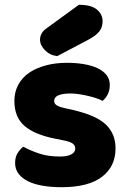

<svg xmlns="http://www.w3.org/2000/svg" viewBox="-20 -764 532 801"><path d="M462 -145Q462 -69 405 -26Q348 17 237 17Q195 17 159 11Q123 5 97.5 -7.5Q72 -20 57.5 -39Q43 -58 43 -84Q43 -108 53 -124.5Q63 -141 77 -152Q106 -136 143.5 -123.5Q181 -111 230 -111Q261 -111 277.5 -120Q294 -129 294 -144Q294 -158 282 -166Q270 -174 242 -179L212 -185Q125 -202 82.5 -238.5Q40 -275 40 -343Q40 -380 56 -410Q72 -440 101 -460Q130 -480 170.5 -491Q211 -502 260 -502Q297 -502 329.5 -496.5Q362 -491 386 -480Q410 -469 424 -451.5Q438 -434 438 -410Q438 -387 429.5 -370.5Q421 -354 408 -343Q400 -348 384 -353.5Q368 -359 349 -363.5Q330 -368 310.5 -371Q291 -374 275 -374Q242 -374 224 -366.5Q206 -359 206 -343Q206 -332 216 -325Q226 -318 254 -312L285 -305Q381 -283 421.5 -244.5Q462 -206 462 -145ZM309 -744Q361 -744 384.5 -724Q408 -704 408 -676Q408 -650 394 -632.5Q380 -615 348 -598L219 -530Q189 -533 168 -554Q147 -575 147 -599Q147 -611 153 -623Q159 -635 173 -645Z"/></svg>

Font: Baloo Paaji
Style: Regular
Weight: 400
Designer: Shuchita Grover and Ek Type
Foundry: Ek Type
Version: Version 1.007;PS 1.000;hotconv 1.0.88;makeotf.lib2.5.647800